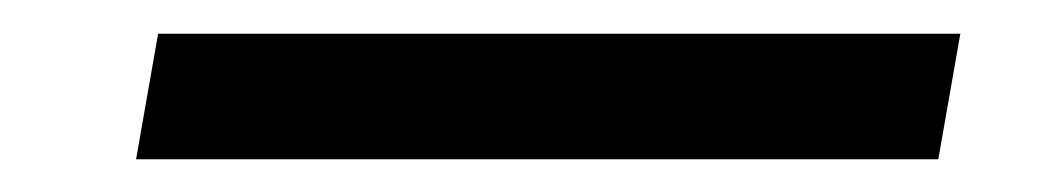

<svg xmlns="http://www.w3.org/2000/svg" viewBox="-20 -404 626 115"><path d="M61.5 -308.6H542L555.2 -383.8H74.7Z"/></svg>

Font: Cascadia Code SemiLight
Style: Italic
Weight: 350
Italic angle: -10°
Monospace: yes
Designer: Aaron Bell
Foundry: Saja Typeworks
Version: Version 2404.023